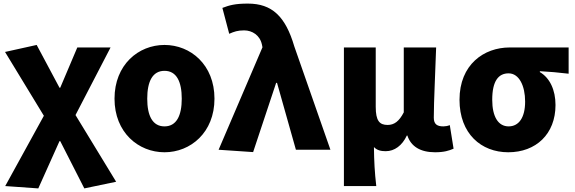

<svg xmlns="http://www.w3.org/2000/svg" viewBox="-20 -833 3196 1068"><path d="M193 215 311 -48H315L449 215L626 178L400 -193L595 -569H410L315 -345H311L184 -583L8 -544L224 -189L9 202Z M895 14C1040 14 1173 -96 1173 -284C1173 -473 1040 -583 895 -583C750 -583 617 -473 617 -284C617 -96 750 14 895 14ZM895 -130C828 -130 799 -190 799 -284C799 -379 828 -439 895 -439C962 -439 991 -379 991 -284C991 -190 962 -130 895 -130Z M1388 13 1516 -372H1521L1626 0H1818L1617 -575C1568 -742 1493 -813 1359 -813C1288 -813 1256 -804 1217 -789L1255 -645C1282 -657 1302 -664 1338 -664C1383 -664 1426 -637 1437 -585L1440 -570L1196 0Z M1893 202H2073C2064 124 2061 66 2060 -15C2078 4 2101 8 2126 8C2174 8 2217 -23 2243 -79H2246C2266 -18 2319 14 2400 14C2450 14 2478 5 2503 -6L2482 -137C2470 -132 2456 -130 2446 -130C2413 -130 2393 -141 2393 -178C2393 -269 2402 -438 2406 -569H2226V-208C2200 -158 2173 -138 2136 -138C2091 -138 2070 -161 2070 -239V-569H1893Z M2807 14C2961 14 3070 -87 3070 -249C3070 -333 3038 -400 2983 -432V-437C3042 -434 3081 -430 3143 -423V-569H2815C2672 -569 2536 -474 2536 -278C2536 -89 2657 14 2807 14ZM2809 -130C2752 -130 2718 -183 2718 -278C2718 -383 2753 -425 2809 -425C2868 -425 2901 -355 2901 -268C2901 -180 2867 -130 2809 -130Z"/></svg>

Font: Noto Sans Korean Black
Style: Bold
Weight: 900
Designer: Ryoko NISHIZUKA (kana & ideographs); Paul D. Hunt (Latin, Greek & Cyrillic); Wenlong ZHANG (bopomofo); Sandoll Communica
Foundry: Adobe Systems Incorporated
Version: Version 1.000;PS 1;hotconv 1.0.78;makeotf.lib2.5.61930